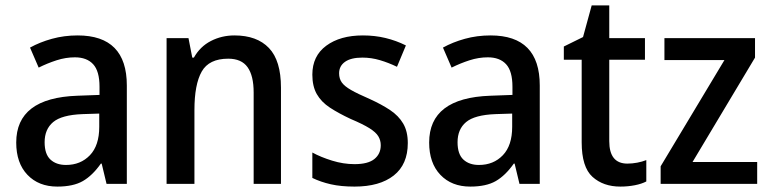

<svg xmlns="http://www.w3.org/2000/svg" viewBox="-20 -680 2850 710"><path d="M267 -549Q449 -549 449 -364V0H374L356 -75H353Q322 -31 286.5 -10.5Q251 10 192 10Q123 10 81.5 -33.5Q40 -77 40 -153Q40 -318 266 -326L348 -329V-359Q348 -417 324.5 -442.5Q301 -468 257 -468Q223 -468 189 -457Q155 -446 123 -430L91 -504Q127 -524 172 -536.5Q217 -549 267 -549ZM285 -258Q208 -255 176.5 -228.5Q145 -202 145 -154Q145 -110 166.5 -90Q188 -70 224 -70Q278 -70 312.5 -106Q347 -142 347 -211V-260Z M847 -549Q930 -549 974.5 -502.5Q1019 -456 1019 -356V0H918V-338Q918 -400 895.5 -431.5Q873 -463 824 -463Q753 -463 726 -415.5Q699 -368 699 -273V0H596V-539H677L691 -467H697Q720 -508 760 -528.5Q800 -549 847 -549Z M1488 -151Q1488 -72 1436 -31Q1384 10 1291 10Q1241 10 1203.5 1.5Q1166 -7 1135 -22V-116Q1166 -99 1208 -86Q1250 -73 1291 -73Q1341 -73 1364.5 -92Q1388 -111 1388 -143Q1388 -161 1379 -176Q1370 -191 1346 -206Q1322 -221 1277 -240Q1232 -261 1200 -282Q1168 -303 1151.5 -332Q1135 -361 1135 -404Q1135 -473 1186.5 -511Q1238 -549 1322 -549Q1366 -549 1405.5 -539.5Q1445 -530 1481 -512L1448 -433Q1417 -448 1385 -457.5Q1353 -467 1320 -467Q1278 -467 1256 -451.5Q1234 -436 1234 -409Q1234 -389 1244 -375Q1254 -361 1278.5 -347Q1303 -333 1347 -314Q1391 -294 1422.5 -273Q1454 -252 1471 -223Q1488 -194 1488 -151Z M1794 -549Q1976 -549 1976 -364V0H1901L1883 -75H1880Q1849 -31 1813.5 -10.5Q1778 10 1719 10Q1650 10 1608.5 -33.5Q1567 -77 1567 -153Q1567 -318 1793 -326L1875 -329V-359Q1875 -417 1851.5 -442.5Q1828 -468 1784 -468Q1750 -468 1716 -457Q1682 -446 1650 -430L1618 -504Q1654 -524 1699 -536.5Q1744 -549 1794 -549ZM1812 -258Q1735 -255 1703.5 -228.5Q1672 -202 1672 -154Q1672 -110 1693.5 -90Q1715 -70 1751 -70Q1805 -70 1839.5 -106Q1874 -142 1874 -211V-260Z M2300 -75Q2318 -75 2336.5 -78.5Q2355 -82 2370 -88V-9Q2353 0 2327.5 5Q2302 10 2274 10Q2211 10 2171 -26Q2131 -62 2131 -154V-459H2065V-508L2136 -543L2168 -660H2233V-539H2365V-459H2233V-158Q2233 -75 2300 -75Z M2780 0H2423V-65L2659 -458H2437V-539H2772V-467L2541 -81H2780Z"/></svg>

Font: Noto Sans Ethiopic SemiCondensed Medium
Style: Regular
Weight: 500
Width: 4
Designer: Monotype Design Team
Foundry: Monotype Imaging Inc.
Version: Version 2.102; ttfautohint (v1.8.4.7-5d5b)